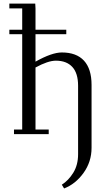

<svg xmlns="http://www.w3.org/2000/svg" viewBox="-20 -749 624 1072"><path d="M32.2 -558.1V-583H104V-702.1H32.2V-729H176.8L178.2 -702.1V-583H350.1V-558.1H178.2V-404.8Q269.5 -456.1 325.2 -456.1Q406.7 -456.1 449 -410.2Q491.2 -364.3 491.2 -274.9V76.2Q491.2 154.3 446.3 216.6Q401.4 278.8 337.9 303.2L325.2 282.2Q362.8 258.3 389.4 215.1Q416 171.9 416 111.8V-270Q416 -340.3 383.8 -375.2Q351.6 -410.2 292 -410.2Q248 -410.2 178.2 -372.1V-25.9H252V0H58.1V-25.9H104V-558.1Z"/></svg>

Font: Dehuti
Style: Book
Weight: 400
Version: Version 1.2